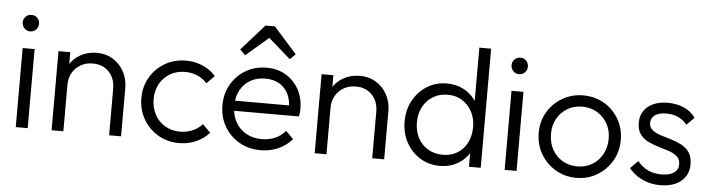

<svg xmlns="http://www.w3.org/2000/svg" viewBox="-46 -927 4203 1137"><g transform="rotate(5 2055.5 -359.0)"><path d="M71 0V-470H142V0ZM106 -572Q86 -572 72 -586.5Q58 -601 58 -621Q58 -642 72 -656Q86 -670 106 -670Q128 -670 141.5 -656Q155 -642 155 -621Q155 -601 141.5 -586.5Q128 -572 106 -572Z M626 0V-276Q626 -338 589.5 -376.5Q553 -415 493 -415Q452 -415 421 -397Q390 -379 372 -348Q354 -317 354 -277L322 -295Q322 -348 347 -390Q372 -432 414.5 -456Q457 -480 512 -480Q566 -480 608 -454Q650 -428 673.5 -384Q697 -340 697 -288V0ZM284 0V-470H354V0Z M1042 10Q973 10 917.5 -22.5Q862 -55 829.5 -111Q797 -167 797 -236Q797 -305 829.5 -360.5Q862 -416 917.5 -448Q973 -480 1042 -480Q1095 -480 1141 -460Q1187 -440 1219 -404L1173 -357Q1149 -384 1115 -398.5Q1081 -413 1042 -413Q992 -413 953 -390Q914 -367 892 -327.5Q870 -288 870 -236Q870 -185 892 -144.5Q914 -104 953 -81Q992 -58 1042 -58Q1082 -58 1116 -72.5Q1150 -87 1174 -114L1221 -67Q1188 -30 1141.5 -10Q1095 10 1042 10Z M1527 10Q1456 10 1400 -22Q1344 -54 1311.5 -110Q1279 -166 1279 -236Q1279 -305 1311 -360.5Q1343 -416 1398 -448Q1453 -480 1521 -480Q1585 -480 1634.5 -451Q1684 -422 1712.5 -370.5Q1741 -319 1741 -252Q1741 -244 1740 -233.5Q1739 -223 1736 -209H1329V-269H1698L1673 -247Q1674 -299 1655.5 -336.5Q1637 -374 1602.5 -394.5Q1568 -415 1519 -415Q1468 -415 1430 -393Q1392 -371 1370.5 -331.5Q1349 -292 1349 -238Q1349 -184 1371.5 -143Q1394 -102 1434.5 -79Q1475 -56 1528 -56Q1571 -56 1607 -71.5Q1643 -87 1668 -118L1713 -72Q1680 -33 1631.5 -11.5Q1583 10 1527 10ZM1387 -542 1355 -574 1492 -728H1548L1685 -574L1653 -542L1497 -678L1544 -677Z M2190 0V-276Q2190 -338 2153.5 -376.5Q2117 -415 2057 -415Q2016 -415 1985 -397Q1954 -379 1936 -348Q1918 -317 1918 -277L1886 -295Q1886 -348 1911 -390Q1936 -432 1978.5 -456Q2021 -480 2076 -480Q2130 -480 2172 -454Q2214 -428 2237.5 -384Q2261 -340 2261 -288V0ZM1848 0V-470H1918V0Z M2592 10Q2527 10 2475 -22Q2423 -54 2392.5 -109.5Q2362 -165 2362 -234Q2362 -304 2392.5 -359.5Q2423 -415 2475 -447.5Q2527 -480 2592 -480Q2645 -480 2688 -459Q2731 -438 2759.5 -399.5Q2788 -361 2793 -309V-162Q2787 -111 2759.5 -72.5Q2732 -34 2689 -12Q2646 10 2592 10ZM2604 -57Q2653 -57 2690 -79.5Q2727 -102 2748 -142.5Q2769 -183 2769 -235Q2769 -288 2747.5 -328Q2726 -368 2689 -391Q2652 -414 2603 -414Q2554 -414 2516 -391Q2478 -368 2456.5 -327.5Q2435 -287 2435 -235Q2435 -183 2456.5 -142.5Q2478 -102 2516.5 -79.5Q2555 -57 2604 -57ZM2835 0H2765V-126L2779 -242L2765 -355V-708H2835Z M2977 0V-470H3048V0ZM3012 -572Q2992 -572 2978 -586.5Q2964 -601 2964 -621Q2964 -642 2978 -656Q2992 -670 3012 -670Q3034 -670 3047.5 -656Q3061 -642 3061 -621Q3061 -601 3047.5 -586.5Q3034 -572 3012 -572Z M3403 10Q3335 10 3279.5 -23Q3224 -56 3191.5 -112Q3159 -168 3159 -237Q3159 -305 3191.5 -360Q3224 -415 3279.5 -447.5Q3335 -480 3403 -480Q3472 -480 3527 -448Q3582 -416 3614.5 -360.5Q3647 -305 3647 -237Q3647 -167 3614.5 -111.5Q3582 -56 3527 -23Q3472 10 3403 10ZM3403 -58Q3453 -58 3491.5 -81Q3530 -104 3552.5 -145Q3575 -186 3575 -237Q3575 -288 3552.5 -327.5Q3530 -367 3491.5 -390Q3453 -413 3403 -413Q3354 -413 3315 -390Q3276 -367 3254 -327.5Q3232 -288 3232 -237Q3232 -185 3254 -144.5Q3276 -104 3315 -81Q3354 -58 3403 -58Z M3902 10Q3864 10 3829 -0.5Q3794 -11 3765.5 -30Q3737 -49 3716 -75L3761 -121Q3789 -87 3824.5 -70.5Q3860 -54 3904 -54Q3951 -54 3977.5 -72Q4004 -90 4004 -122Q4004 -152 3985 -169Q3966 -186 3936.5 -196Q3907 -206 3874 -215.5Q3841 -225 3811 -239.5Q3781 -254 3762.5 -280Q3744 -306 3744 -348Q3744 -388 3763.5 -417.5Q3783 -447 3819.5 -463.5Q3856 -480 3906 -480Q3959 -480 4002 -461Q4045 -442 4071 -405L4026 -360Q4005 -387 3973.5 -401.5Q3942 -416 3903 -416Q3858 -416 3834.5 -398.5Q3811 -381 3811 -353Q3811 -326 3830 -310.5Q3849 -295 3878.5 -285.5Q3908 -276 3941 -266.5Q3974 -257 4004 -241.5Q4034 -226 4052.5 -199.5Q4071 -173 4071 -128Q4071 -65 4025.5 -27.5Q3980 10 3902 10Z"/></g></svg>

Font: Outfit Thin Light
Style: Regular
Weight: 300
Version: Version 1.100;gftools[0.9.27]